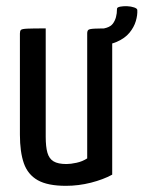

<svg xmlns="http://www.w3.org/2000/svg" viewBox="-20 -592 465 622"><path d="M193.7 10Q134.4 10 102.3 -8.2Q70.2 -26.4 57.3 -63Q44.5 -99.7 44.5 -155.9V-483.5Q44.5 -491.8 47.8 -495.1Q51 -498.4 68.7 -499.2Q86.3 -500 128.1 -500V-148.9Q128.1 -116.6 133.6 -97.3Q139.1 -78 153.5 -69.3Q167.9 -60.6 195.3 -60.6Q208.8 -60.6 227.8 -64.7Q246.8 -68.7 262.5 -78.9V-483.5Q262.5 -491.8 266.1 -495.1Q269.7 -498.4 286.6 -499.2Q303.4 -500 343.5 -500V-26.2Q314.9 -10.5 274.7 -0.2Q234.5 10 193.7 10ZM289.7 -444.6 290.7 -497.7Q332.7 -497.7 345.8 -515.6Q359 -533.4 359 -563.4Q359 -568.4 369.1 -570.4Q379.3 -572.4 391.9 -571.9Q404.5 -571.4 414.6 -567.9Q424.8 -564.4 424.8 -559.4Q425.8 -543.4 420 -523.7Q414.2 -504 399.5 -486Q384.8 -468 357.9 -456.3Q330.9 -444.6 289.7 -444.6Z"/></svg>

Font: Yanone Kaffeesatz ExtraLight
Style: Regular
Weight: 200
Designer: Yanone (Cyrillic: Daniel Pouzeot, Huerta Tipografica, and Cyreal)
Foundry: Yanone
Version: Version 2.003